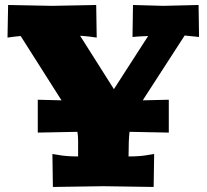

<svg xmlns="http://www.w3.org/2000/svg" viewBox="-20 -741 820 762"><path d="M768.1 -721.2 770 -594.2Q760.3 -594.7 739 -597.4Q717.8 -600.1 712.9 -600.1L551.8 -351.1L546.9 -342.8L649.9 -345.2V-214.8Q567.4 -216.8 494.1 -217.8Q490.2 -186 490.2 -120.1Q536.6 -120.1 567.9 -126L591.8 -129.9L589.8 1L390.1 -2L189.9 1L188 -129.9L211.9 -126Q243.2 -120.1 290 -120.1V-183.1Q290 -203.1 287.1 -217.8L129.9 -214.8V-345.2L224.1 -342.8L62 -598.1Q48.8 -596.7 34.2 -595.2L9.8 -591.8L12.2 -721.2L187 -717.8L361.8 -721.2L363.8 -591.8L339.8 -595.2Q332.5 -596.2 316.2 -597.7Q299.8 -599.1 297.9 -599.1L432.1 -387.2L567.9 -598.1Q565.9 -597.7 549.8 -597.2Q533.7 -596.7 529.8 -596.2L505.9 -594.2L507.8 -721.2L627.9 -717.8Z"/></svg>

Font: Zantroke
Style: Regular
Weight: 500
Foundry: gluk
Version: Version 0.36